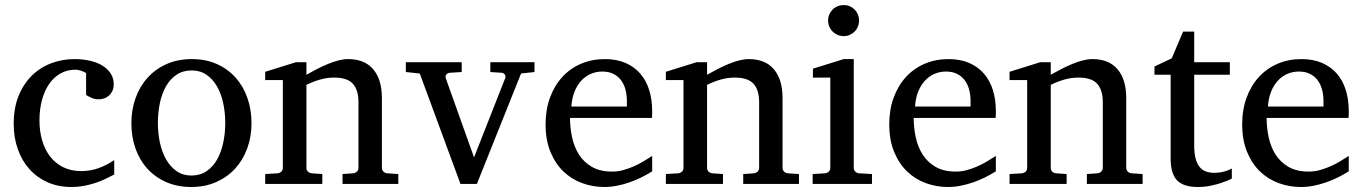

<svg xmlns="http://www.w3.org/2000/svg" viewBox="-20 -728 5393 760"><path d="M432.1 -37.1Q415 -28.3 396.2 -19.3Q377.4 -10.3 356.2 -3.4Q335 3.4 311.8 7.8Q288.6 12.2 263.2 12.2Q210.4 12.2 168.2 -6.6Q126 -25.4 96.2 -58.8Q66.4 -92.3 50.3 -138.2Q34.2 -184.1 34.2 -237.8Q34.2 -300.8 53.7 -348.6Q73.2 -396.5 106.4 -429Q139.6 -461.4 183.3 -477.8Q227.1 -494.1 274.9 -494.1Q307.6 -494.1 336.2 -487.5Q364.7 -481 385.5 -468.3Q406.2 -455.6 418.2 -437Q430.2 -418.5 430.2 -394Q430.2 -379.4 425 -368.4Q419.9 -357.4 411.6 -349.9Q403.3 -342.3 392.8 -338.6Q382.3 -335 371.1 -335Q354.5 -335 342.3 -340.6Q330.1 -346.2 320.8 -352.1V-439Q310.5 -444.8 299.6 -448.5Q288.6 -452.1 278.8 -452.1Q245.6 -452.1 219 -437Q192.4 -421.9 174.1 -395Q155.8 -368.2 146 -331.3Q136.2 -294.4 136.2 -251Q136.2 -209.5 146.7 -172.9Q157.2 -136.2 178 -109.1Q198.7 -82 229.7 -66.4Q260.7 -50.8 301.8 -50.8Q336.9 -50.8 368.4 -61.8Q399.9 -72.8 432.1 -94.2Z M871.6 -241.2Q871.6 -282.2 863.5 -319.8Q855.5 -357.4 838.9 -386.2Q822.3 -415 797.4 -432.1Q772.5 -449.2 738.8 -449.2Q704.1 -449.2 678.7 -432.1Q653.3 -415 637 -386.2Q620.6 -357.4 612.8 -319.8Q605 -282.2 605 -241.2Q605 -200.7 613 -163.1Q621.1 -125.5 637.7 -96.7Q654.3 -67.9 679.2 -50.5Q704.1 -33.2 737.8 -33.2Q772 -33.2 797.4 -50.3Q822.8 -67.4 839.1 -96.2Q855.5 -125 863.5 -162.6Q871.6 -200.2 871.6 -241.2ZM975.6 -240.2Q975.6 -187 958.7 -140.9Q941.9 -94.7 910.9 -60.8Q879.9 -26.9 835.7 -7.3Q791.5 12.2 736.8 12.2Q682.1 12.2 638.2 -7.1Q594.2 -26.4 563.5 -60.1Q532.7 -93.8 516.4 -139.9Q500 -186 500 -240.2Q500 -293.5 516.6 -339.8Q533.2 -386.2 564.5 -420.7Q595.7 -455.1 639.9 -474.6Q684.1 -494.1 739.7 -494.1Q795.4 -494.1 839.4 -474.1Q883.3 -454.1 913.6 -419.7Q943.8 -385.3 959.7 -339.1Q975.6 -293 975.6 -240.2Z M1335.9 0V-39.1L1377.9 -42Q1386.7 -43 1392.8 -48.8Q1398.9 -54.7 1398.9 -64V-324.2Q1398.9 -371.6 1377 -396.2Q1355 -420.9 1302.7 -420.9Q1273.9 -420.9 1246.1 -412.8Q1218.3 -404.8 1192.9 -392.1V-64Q1192.9 -54.7 1198.7 -48.8Q1204.6 -43 1213.9 -42L1255.9 -39.1V0H1029.8V-39.1L1078.6 -42Q1087.9 -43 1093.8 -48.8Q1099.6 -54.7 1099.6 -64V-411.1H1029.8V-443.8L1151.9 -481.9H1192.9V-432.1Q1213.9 -443.8 1235.6 -455.1Q1257.3 -466.3 1278.8 -475.1Q1300.3 -483.9 1320.3 -489Q1340.3 -494.1 1357.9 -494.1Q1423.3 -494.1 1457.5 -453.6Q1491.7 -413.1 1491.7 -339.8V-64Q1491.7 -54.7 1497.8 -48.8Q1503.9 -43 1512.7 -42L1556.6 -39.1V0Z M2042.5 -437 1867.7 0H1802.7L1641.6 -437L1586.4 -442.9V-481.9H1807.6V-442.9L1759.8 -439.9Q1751.5 -439 1746.6 -432.6Q1741.7 -426.3 1744.6 -418L1856.4 -105L1979.5 -418Q1982.9 -425.8 1978.5 -432.4Q1974.1 -439 1965.8 -439.9L1920.9 -442.9V-481.9H2095.7V-442.9Z M2561.5 -49.8Q2540.5 -36.6 2517.8 -25.4Q2495.1 -14.2 2470.9 -5.9Q2446.8 2.4 2421.9 7.3Q2397 12.2 2371.6 12.2Q2326.2 12.2 2284.2 -3.2Q2242.2 -18.6 2210.2 -49.3Q2178.2 -80.1 2158.9 -126.7Q2139.6 -173.3 2139.6 -235.8Q2139.6 -294.4 2157.2 -342Q2174.8 -389.6 2206.1 -423.6Q2237.3 -457.5 2280.3 -475.8Q2323.2 -494.1 2374.5 -494.1Q2420.9 -494.1 2456.1 -478.8Q2491.2 -463.4 2514.6 -436.3Q2538.1 -409.2 2549.8 -371.3Q2561.5 -333.5 2561.5 -289.1V-275.9Q2561.5 -268.1 2560.5 -261.2H2236.3Q2236.3 -223.1 2244.4 -185.1Q2252.4 -147 2271.5 -116.7Q2290.5 -86.4 2322.8 -67.6Q2355 -48.8 2403.3 -48.8Q2424.8 -48.8 2445.8 -54.4Q2466.8 -60.1 2487.1 -68.8Q2507.3 -77.6 2525.9 -88.6Q2544.4 -99.6 2561.5 -110.8ZM2461.4 -328.1Q2461.4 -353 2455.6 -374.3Q2449.7 -395.5 2437.7 -411.1Q2425.8 -426.8 2407.5 -435.8Q2389.2 -444.8 2364.3 -444.8Q2339.4 -444.8 2317.9 -435.3Q2296.4 -425.8 2280 -407.7Q2263.7 -389.6 2253.7 -364Q2243.7 -338.4 2241.7 -306.2H2461.4Z M2921.9 0V-39.1L2963.9 -42Q2972.7 -43 2978.8 -48.8Q2984.9 -54.7 2984.9 -64V-324.2Q2984.9 -371.6 2962.9 -396.2Q2940.9 -420.9 2888.7 -420.9Q2859.9 -420.9 2832 -412.8Q2804.2 -404.8 2778.8 -392.1V-64Q2778.8 -54.7 2784.7 -48.8Q2790.5 -43 2799.8 -42L2841.8 -39.1V0H2615.7V-39.1L2664.6 -42Q2673.8 -43 2679.7 -48.8Q2685.5 -54.7 2685.5 -64V-411.1H2615.7V-443.8L2737.8 -481.9H2778.8V-432.1Q2799.8 -443.8 2821.5 -455.1Q2843.3 -466.3 2864.7 -475.1Q2886.2 -483.9 2906.2 -489Q2926.3 -494.1 2943.8 -494.1Q3009.3 -494.1 3043.5 -453.6Q3077.6 -413.1 3077.6 -339.8V-64Q3077.6 -54.7 3083.7 -48.8Q3089.8 -43 3098.6 -42L3142.6 -39.1V0Z M3196.8 0V-39.1L3245.6 -42Q3254.9 -43 3260.7 -48.8Q3266.6 -54.7 3266.6 -64V-420.9H3197.8V-456.1L3319.8 -494.1H3359.4V-64Q3359.4 -54.7 3365.5 -48.8Q3371.6 -43 3380.4 -42L3431.6 -39.1V0ZM3380.4 -647Q3380.4 -634.3 3375.7 -622.8Q3371.1 -611.3 3362.8 -603Q3354.5 -594.7 3343.5 -589.8Q3332.5 -585 3319.8 -585Q3307.1 -585 3295.7 -589.8Q3284.2 -594.7 3275.9 -603Q3267.6 -611.3 3262.7 -622.8Q3257.8 -634.3 3257.8 -647Q3257.8 -659.7 3262.7 -670.9Q3267.6 -682.1 3275.9 -690.4Q3284.2 -698.7 3295.7 -703.4Q3307.1 -708 3319.8 -708Q3332.5 -708 3343.5 -703.4Q3354.5 -698.7 3362.8 -690.4Q3371.1 -682.1 3375.7 -670.9Q3380.4 -659.7 3380.4 -647Z M3921.9 -49.8Q3900.9 -36.6 3878.2 -25.4Q3855.5 -14.2 3831.3 -5.9Q3807.1 2.4 3782.2 7.3Q3757.3 12.2 3731.9 12.2Q3686.5 12.2 3644.5 -3.2Q3602.5 -18.6 3570.6 -49.3Q3538.6 -80.1 3519.3 -126.7Q3500 -173.3 3500 -235.8Q3500 -294.4 3517.6 -342Q3535.2 -389.6 3566.4 -423.6Q3597.7 -457.5 3640.6 -475.8Q3683.6 -494.1 3734.9 -494.1Q3781.2 -494.1 3816.4 -478.8Q3851.6 -463.4 3875 -436.3Q3898.4 -409.2 3910.2 -371.3Q3921.9 -333.5 3921.9 -289.1V-275.9Q3921.9 -268.1 3920.9 -261.2H3596.7Q3596.7 -223.1 3604.7 -185.1Q3612.8 -147 3631.8 -116.7Q3650.9 -86.4 3683.1 -67.6Q3715.3 -48.8 3763.7 -48.8Q3785.2 -48.8 3806.2 -54.4Q3827.1 -60.1 3847.4 -68.8Q3867.7 -77.6 3886.2 -88.6Q3904.8 -99.6 3921.9 -110.8ZM3821.8 -328.1Q3821.8 -353 3815.9 -374.3Q3810.1 -395.5 3798.1 -411.1Q3786.1 -426.8 3767.8 -435.8Q3749.5 -444.8 3724.6 -444.8Q3699.7 -444.8 3678.2 -435.3Q3656.7 -425.8 3640.4 -407.7Q3624 -389.6 3614 -364Q3604 -338.4 3602.1 -306.2H3821.8Z M4282.2 0V-39.1L4324.2 -42Q4333 -43 4339.1 -48.8Q4345.2 -54.7 4345.2 -64V-324.2Q4345.2 -371.6 4323.2 -396.2Q4301.3 -420.9 4249 -420.9Q4220.2 -420.9 4192.4 -412.8Q4164.6 -404.8 4139.2 -392.1V-64Q4139.2 -54.7 4145 -48.8Q4150.9 -43 4160.2 -42L4202.1 -39.1V0H3976.1V-39.1L4024.9 -42Q4034.2 -43 4040 -48.8Q4045.9 -54.7 4045.9 -64V-411.1H3976.1V-443.8L4098.1 -481.9H4139.2V-432.1Q4160.2 -443.8 4181.9 -455.1Q4203.6 -466.3 4225.1 -475.1Q4246.6 -483.9 4266.6 -489Q4286.6 -494.1 4304.2 -494.1Q4369.6 -494.1 4403.8 -453.6Q4438 -413.1 4438 -339.8V-64Q4438 -54.7 4444.1 -48.8Q4450.2 -43 4459 -42L4502.9 -39.1V0Z M4856 -21Q4837.4 -11.7 4815.4 -4.4Q4796.9 2 4772.5 7.1Q4748 12.2 4721.2 12.2Q4664.6 12.2 4639.2 -14.2Q4613.8 -40.5 4613.8 -100.1V-432.1H4549.8V-464.8L4618.2 -497.1L4663.1 -603H4707V-481.9H4848.1V-432.1H4707V-152.8Q4707 -123 4712.2 -102.3Q4717.3 -81.5 4727.3 -68.6Q4737.3 -55.7 4752.2 -49.8Q4767.1 -43.9 4787.1 -43.9Q4801.8 -43.9 4814.2 -46.4Q4826.7 -48.8 4835.9 -52.2Q4846.7 -56.2 4856 -61Z M5318.8 -49.8Q5297.9 -36.6 5275.1 -25.4Q5252.4 -14.2 5228.3 -5.9Q5204.1 2.4 5179.2 7.3Q5154.3 12.2 5128.9 12.2Q5083.5 12.2 5041.5 -3.2Q4999.5 -18.6 4967.5 -49.3Q4935.5 -80.1 4916.3 -126.7Q4897 -173.3 4897 -235.8Q4897 -294.4 4914.6 -342Q4932.1 -389.6 4963.4 -423.6Q4994.6 -457.5 5037.6 -475.8Q5080.6 -494.1 5131.8 -494.1Q5178.2 -494.1 5213.4 -478.8Q5248.5 -463.4 5272 -436.3Q5295.4 -409.2 5307.1 -371.3Q5318.8 -333.5 5318.8 -289.1V-275.9Q5318.8 -268.1 5317.9 -261.2H4993.7Q4993.7 -223.1 5001.7 -185.1Q5009.8 -147 5028.8 -116.7Q5047.9 -86.4 5080.1 -67.6Q5112.3 -48.8 5160.6 -48.8Q5182.1 -48.8 5203.1 -54.4Q5224.1 -60.1 5244.4 -68.8Q5264.6 -77.6 5283.2 -88.6Q5301.8 -99.6 5318.8 -110.8ZM5218.8 -328.1Q5218.8 -353 5212.9 -374.3Q5207 -395.5 5195.1 -411.1Q5183.1 -426.8 5164.8 -435.8Q5146.5 -444.8 5121.6 -444.8Q5096.7 -444.8 5075.2 -435.3Q5053.7 -425.8 5037.4 -407.7Q5021 -389.6 5011 -364Q5001 -338.4 4999 -306.2H5218.8Z"/></svg>

Font: Charis SIL Viet
Style: Regular
Weight: 400
Foundry: SIL International
Version: Version 5.000